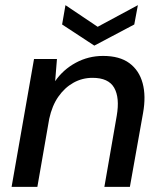

<svg xmlns="http://www.w3.org/2000/svg" viewBox="-20 -725 626 745"><path d="M25 0 112 -496H201L194 -410Q225 -455 274 -481.5Q323 -508 380 -508Q444 -508 482 -480Q520 -452 533.5 -402Q547 -352 535 -286L484 0H385L433 -276Q445 -346 423 -384.5Q401 -423 339 -423Q299 -423 265 -404Q231 -385 206.5 -350Q182 -315 171 -264L125 0ZM515 -705 501 -630 346 -548 221 -630 234 -705 359 -621Z"/></svg>

Font: DM Sans 24pt Medium
Style: Italic
Weight: 500
Italic angle: -10°
Designer: Colophon Foundry, Jonny Pinhorn
Foundry: Colophon Foundry
Version: Version 4.004;gftools[0.9.30]